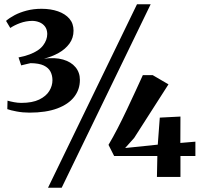

<svg xmlns="http://www.w3.org/2000/svg" viewBox="-20 -835 951 906"><path d="M119 -303.5Q87.5 -303.5 58.5 -309Q29.5 -314.5 14.5 -320L15.5 -360Q29 -356 46.5 -352.8Q64 -349.5 80.5 -349.5Q132.5 -349.5 165 -365.2Q197.5 -381 212.5 -405.5Q227.5 -430 227.5 -456.5Q227.5 -479 218.2 -497Q209 -515 186.8 -525.8Q164.5 -536.5 124.5 -537Q120 -536 111.8 -534.2Q103.5 -532.5 95 -530.2Q86.5 -528 80 -526.5L67.5 -564Q80.5 -566.5 93.8 -570Q107 -573.5 119 -578Q163.5 -594.5 183.2 -620.5Q203 -646.5 203 -675Q202.5 -696.5 192.2 -710Q182 -723.5 165.8 -730Q149.5 -736.5 131.5 -736.5Q102 -736 75.2 -726.2Q48.5 -716.5 28.5 -703L8.5 -736.5Q24.5 -750.5 49 -763.5Q73.5 -776.5 105.8 -785Q138 -793.5 176 -793.5Q219.5 -793.5 253.8 -781.5Q288 -769.5 307.5 -746.8Q327 -724 327 -690.5Q327 -656 307.8 -629.5Q288.5 -603 256.8 -585.2Q225 -567.5 187.5 -558Q239.5 -565 277.5 -554Q315.5 -543 336.2 -518Q357 -493 357 -458Q357 -412.5 330 -377.8Q303 -343 250 -323.2Q197 -303.5 119 -303.5ZM626.5 -815H691L271 51H206.5ZM720.5 0 722.5 -99H518.5L492 -151.5Q512.5 -186 534.8 -229Q557 -272 578.5 -317.5Q600 -363 619.5 -405.2Q639 -447.5 654 -480.5H700.5L775 -437L613 -184L570.5 -136.5L724.5 -152.5L734 -280L831.5 -285L831 -160.5L902 -166.5V-99H831.5V0Z"/></svg>

Font: Merriweather 96pt
Style: Bold
Weight: 700
Version: Version 2.100